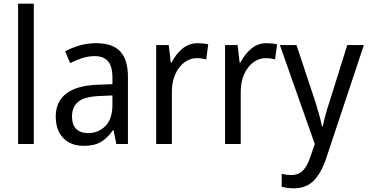

<svg xmlns="http://www.w3.org/2000/svg" viewBox="-20 -780 1993 1040"><path d="M163 0H78V-760H163Z M501 -546Q590 -546 631.5 -501Q673 -456 673 -364V0H610L595 -75H592Q562 -32 526.5 -11Q491 10 433 10Q364 10 323 -32Q282 -74 282 -149Q282 -229 338.5 -273Q395 -317 509 -321L589 -324V-357Q589 -422 564.5 -449Q540 -476 493 -476Q458 -476 424.5 -465Q391 -454 360 -438L333 -502Q367 -521 410 -533.5Q453 -546 501 -546ZM521 -260Q438 -257 404 -229Q370 -201 370 -149Q370 -103 393.5 -81Q417 -59 456 -59Q514 -59 551.5 -98Q589 -137 589 -213V-263Z M1051 -546Q1065 -546 1080 -544.5Q1095 -543 1108 -540L1097 -458Q1073 -465 1045 -465Q1009 -465 978.5 -442Q948 -419 929.5 -378Q911 -337 911 -284V0H826V-536H894L905 -441H909Q932 -486 967.5 -516Q1003 -546 1051 -546Z M1424 -546Q1438 -546 1453 -544.5Q1468 -543 1481 -540L1470 -458Q1446 -465 1418 -465Q1382 -465 1351.5 -442Q1321 -419 1302.5 -378Q1284 -337 1284 -284V0H1199V-536H1267L1278 -441H1282Q1305 -486 1340.5 -516Q1376 -546 1424 -546Z M1496 -536H1586L1687 -232Q1698 -196 1708 -161.5Q1718 -127 1724 -95H1728Q1733 -120 1743 -157Q1753 -194 1766 -232L1861 -536H1951L1747 77Q1721 155 1680.5 197.5Q1640 240 1571 240Q1551 240 1535 237.5Q1519 235 1506 232V161Q1516 164 1530 166Q1544 168 1558 168Q1597 168 1621 143.5Q1645 119 1661 70L1685 0Z"/></svg>

Font: Noto Sans Gujarati SemiCondensed
Style: Regular
Weight: 400
Width: 4
Designer: Jelle Bosma - Monotype Design Team, Universal Thirst
Foundry: Monotype Imaging Inc.
Version: Version 2.106; ttfautohint (v1.8.4.7-5d5b)